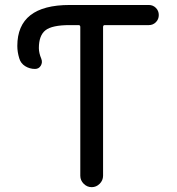

<svg xmlns="http://www.w3.org/2000/svg" viewBox="-20 -775 715 774"><path d="M260.7 -754.9H580.1Q596.7 -754.9 608.4 -743.2Q620.1 -731.4 620.1 -714.4Q620.1 -697.3 608.4 -685.5Q596.7 -673.8 580.1 -673.8H402.3Q395.5 -673.8 395.5 -666V-66.4Q395.5 -47.9 381.8 -34.2Q368.2 -20.5 349.6 -20.5Q331.1 -20.5 317.4 -34.2Q303.7 -47.9 303.7 -66.4V-666Q303.7 -673.8 296.9 -673.8H260.7Q189.5 -673.8 163.1 -652.8Q136.7 -631.8 136.7 -581.1Q136.7 -561.5 146.5 -538.1Q152.3 -523.4 144.5 -510.3Q136.7 -497.1 121.1 -497.1Q99.6 -497.1 81.5 -508.3Q63.5 -519.5 57.6 -540Q49.8 -565.4 49.8 -589.8Q49.8 -754.9 260.7 -754.9Z"/></svg>

Font: Gen Jyuu Gothic Regular
Style: Regular
Weight: 400
Designer: [Source Han Sans]
Ryoko NISHIZUKA  (kana & ideographs); Paul D. Hunt (Latin, Greek & Cyrillic); Wenlong ZHANG  (bopomofo
Version: Version 1.002.20150607